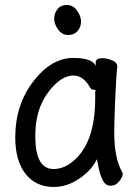

<svg xmlns="http://www.w3.org/2000/svg" viewBox="-20 -724 540 768"><path d="M194.8 23.9Q124 23.9 82.5 -28.1Q41 -80.1 41 -174.8Q41 -304.2 113 -398.2Q185.1 -492.2 272.9 -492.2Q349.1 -492.2 362.8 -460.9V-475.1Q362.8 -491.2 391.1 -491.2Q408.2 -491.2 428.7 -482.7Q449.2 -474.1 449.2 -458Q443.8 -411.1 439.9 -306.2Q437 -225.1 437 -192.9Q437 -92.8 467.8 -37.1L471.2 -29.8Q471.2 -17.1 457 1Q442.9 19 421.9 19Q401.9 19 390.4 -4.4Q378.9 -27.8 373.5 -57.4Q368.2 -86.9 367.2 -86.9Q348.1 -44.9 298.6 -10.5Q249 23.9 194.8 23.9ZM193.8 -47.9Q233.9 -47.9 270 -77.1Q360.8 -149.9 360.8 -330.1V-358.9Q362.8 -360.8 362.8 -361.8Q362.8 -365.2 354.5 -365.2Q346.2 -365.2 340.8 -373Q314 -421.9 272.9 -421.9Q223.1 -421.9 172.1 -354Q121.1 -286.1 121.1 -180.2Q121.1 -47.9 193.8 -47.9ZM252.9 -584Q228 -584 212.4 -606Q196.8 -627.9 196.8 -648.9Q196.8 -670.9 210 -687.5Q223.1 -704.1 248 -704.1Q272 -704.1 288.1 -681.6Q304.2 -659.2 304.2 -638.2Q304.2 -616.2 290.5 -600.1Q276.9 -584 252.9 -584Z"/></svg>

Font: LXGW WenKai Mono GB Screen
Style: Regular
Weight: 400
Monospace: yes
Designer: LXGW / Fontworks Inc.
Foundry: LXGW / Fontworks Inc.
Version: Version 1.510;January 18,2025